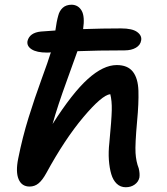

<svg xmlns="http://www.w3.org/2000/svg" viewBox="-20 -766 706 811"><path d="M105 22Q71.8 22 58.6 -9Q45.4 -40 57.1 -97.2Q74.7 -185.5 100.8 -269.5Q127 -353.5 155.5 -431.4Q184.1 -509.3 194.8 -544.9Q189 -543.9 178.2 -543.9Q135.3 -543.9 113.8 -557.6Q92.3 -571.3 96.2 -592.8Q105 -627.9 152.8 -632.8Q163.6 -633.3 183.8 -635Q204.1 -636.7 213.9 -637.2Q218.8 -674.8 226.1 -700.2Q231 -720.2 245.1 -733.2Q259.3 -746.1 283.2 -746.1Q311 -745.1 325 -720.7Q338.9 -696.3 331.1 -643.1Q412.6 -646 491.2 -646Q538.6 -646 559.3 -630.9Q580.1 -615.7 576.2 -595.2Q573.2 -575.7 554.2 -564.5Q535.2 -553.2 505.9 -553.2Q392.6 -553.2 307.1 -549.8Q302.7 -536.1 262.5 -425.8Q222.2 -315.4 202.1 -242.2Q285.6 -373.5 351.1 -432.4Q416.5 -491.2 473.1 -491.2Q519 -491.2 541 -463.4Q563 -435.5 564.7 -382.8Q566.4 -330.1 559.1 -253.9Q550.3 -156.2 552.5 -119.9Q554.7 -83.5 565.9 -55.2Q571.3 -33.2 568.8 -16.1Q564.9 2 549.1 13.4Q533.2 24.9 511.2 24.9Q488.8 24.9 473.1 10Q457.5 -4.9 450 -30.5Q442.4 -56.2 439.9 -90.3Q437.5 -124.5 441.9 -163.1Q451.2 -260.3 452.1 -300Q453.1 -339.8 445.8 -368.2Q410.6 -364.3 332 -271Q253.4 -177.7 175.8 -35.2Q159.2 -4.9 142.8 8.5Q126.5 22 105 22Z"/></svg>

Font: Shantell Sans Bouncy
Style: Italic
Weight: 500
Italic angle: -11.31°
Designer: Stephen Nixon, Anya Danilova, Shantell Martin
Foundry: Arrow Type
Version: Version 1.006;[9816181b4]